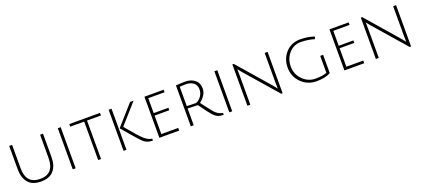

<svg xmlns="http://www.w3.org/2000/svg" viewBox="51 -1750 6244 2851"><g transform="rotate(-20 3173.5 -324.5)"><path d="M114 -280V-649H160V-280Q160 -31 381 -31Q602 -31 602 -280V-649H648V-280Q648 -144 582 -67Q516 10 381 10Q246 10 180 -67Q114 -144 114 -280Z M882 0V-649H928V0Z M1284 -608H1064V-649H1549V-608H1329V0H1284Z M2079 -649 1802 -336Q1966 -137 2026.5 -84Q2087 -31 2147 -24L2146 7Q2090 6 2055 -9.5Q2020 -25 1993 -51Q1966 -77 1877.5 -178.5Q1789 -280 1745 -334L2024 -649ZM1731 -649V0H1685V-649Z M2251 0V-649H2554V-609H2297V-373H2529V-334H2297V-42H2564V0Z M2748 0V-646Q2834 -653 2894 -653Q2986 -653 3046 -605.5Q3106 -558 3106 -470Q3106 -411 3072 -361Q3038 -311 2995 -280Q3114 -122 3142 -91Q3199 -32 3266 -24L3265 7Q3209 6 3174 -9.5Q3139 -25 3104.5 -62Q3070 -99 2953 -261Q2872 -261 2794 -266V0ZM2928 -299Q2967 -299 3012 -351Q3057 -403 3057 -472Q3057 -541 3010 -577Q2963 -613 2888 -613Q2848 -613 2794 -609V-304Q2866 -299 2928 -299Z M3356 0V-649H3402V0Z M3642 0V-653H3664L4090 -163Q4113 -137 4132.5 -111.5Q4152 -86 4153 -85Q4151 -109 4151 -179V-649H4197V4H4175L3741 -494L3686 -561Q3688 -541 3688 -467V0Z M4911 -59V-326H4957V-38Q4879 10 4736 10Q4593 10 4495 -87Q4397 -184 4397 -325.5Q4397 -467 4485.5 -563Q4574 -659 4714 -659Q4827 -659 4935 -624L4923 -586Q4819 -618 4708 -618Q4597 -618 4521.5 -533.5Q4446 -449 4446 -326Q4446 -203 4531 -117.5Q4616 -32 4731.5 -32Q4847 -32 4911 -59Z M5175 0V-649H5478V-609H5221V-373H5453V-334H5221V-42H5488V0Z M5672 0V-653H5694L6120 -163Q6143 -137 6162.5 -111.5Q6182 -86 6183 -85Q6181 -109 6181 -179V-649H6227V4H6205L5771 -494L5716 -561Q5718 -541 5718 -467V0Z"/></g></svg>

Font: Julius Sans One
Style: Regular
Weight: 400
Designer: Luciano Vergara
Foundry: LatinoType
Version: Version 1.001